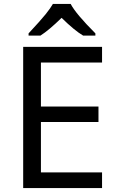

<svg xmlns="http://www.w3.org/2000/svg" viewBox="-20 -951 596 971"><path d="M496.1 0H97.2V-713.9H496.1V-634.8H187V-412.1H478V-334H187V-79.1H496.1ZM124.5 -782.2Q185.5 -847.7 210.7 -878.9Q235.8 -910.2 247.6 -931.2H337.4Q362.8 -881.8 462.4 -782.2V-771H400.4Q356.4 -796.9 291.5 -860.8Q227.5 -798.3 184.6 -771H124.5Z"/></svg>

Font: Noto Sans Historic
Style: Regular
Weight: 400
Designer: Monotype Design Team
Foundry: Monotype Imaging Inc.
Version: Version 0.71 uh